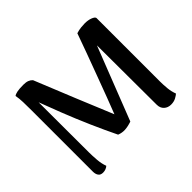

<svg xmlns="http://www.w3.org/2000/svg" viewBox="-159 -931 1169 1169"><g transform="rotate(-45 425.5 -347.0)"><path d="M763 -135Q763 -106 766 -74Q769 -42 780 -13Q773 -6 755 4Q737 14 712 14Q685 14 667 -2.5Q649 -19 649 -48L647 -570L666 -609L463 -89Q431 -78 405 -76.5Q379 -75 354 -85Q317 -161 278.5 -248.5Q240 -336 204 -428Q168 -520 136 -606L151 -585L152 -134Q152 -105 155 -68Q158 -31 169 -2Q162 5 150.5 9.5Q139 14 126 14Q105 14 95.5 0.5Q86 -13 86 -35V-563Q86 -605 85 -635Q84 -665 79 -693Q87 -700 106.5 -704Q126 -708 161 -708Q183 -708 197.5 -702.5Q212 -697 222 -686Q276 -553 329.5 -421.5Q383 -290 436 -164L417 -166Q440 -224 466 -293Q492 -362 518.5 -433.5Q545 -505 570 -572.5Q595 -640 615 -697Q636 -704 656.5 -706Q677 -708 689 -708Q717 -708 738.5 -700Q760 -692 763 -681Z"/></g></svg>

Font: Arima SemiBold
Style: Regular
Weight: 600
Designer: Joana Correia and Natanael Gama
Foundry: NDISCOVER
Version: Version 1.101;gftools[0.9.23]